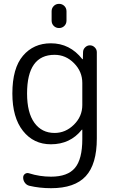

<svg xmlns="http://www.w3.org/2000/svg" viewBox="-20 -780 602 1008"><path d="M452.1 -542Q466.8 -542 477.5 -531.2Q488.3 -520.5 488.3 -505.9V-52.7Q488.3 82 430.2 145Q372.1 208 248 208Q187.5 208 133.8 195.3Q119.1 191.4 110.4 179.2Q101.6 167 101.6 152.3Q101.6 139.6 111.3 132.8Q121.1 126 132.8 129.9Q188.5 147.5 248 147.5Q335 147.5 373.5 101.6Q412.1 55.7 412.1 -49.8V-98.6Q412.1 -99.6 411.1 -99.6Q410.2 -99.6 409.2 -98.6Q348.6 -22.5 247.1 -22.5Q156.2 -22.5 100.6 -92.8Q44.9 -163.1 44.9 -289.1Q44.9 -421.9 100.6 -487.3Q156.2 -552.7 247.1 -552.7Q346.7 -552.7 412.1 -469.7Q413.1 -468.8 414.1 -468.8Q415 -468.8 415 -469.7L416 -505.9Q416 -520.5 426.8 -531.2Q437.5 -542 452.1 -542ZM251 -671.9V-720.7Q251 -737.3 262.2 -748.5Q273.4 -759.8 290 -759.8Q306.6 -759.8 317.9 -748.5Q329.1 -737.3 329.1 -720.7V-671.9Q329.1 -655.3 317.9 -644Q306.6 -632.8 290 -632.8Q273.4 -632.8 262.2 -644Q251 -655.3 251 -671.9ZM122.1 -289.1Q122.1 -188.5 160.6 -135.3Q199.2 -82 266.6 -82Q324.2 -82 368.2 -125.5Q412.1 -168.9 412.1 -228.5V-344.7Q412.1 -404.3 368.7 -448.2Q325.2 -492.2 266.6 -492.2Q122.1 -492.2 122.1 -289.1Z"/></svg>

Font: Gen Jyuu Gothic Normal
Style: Regular
Weight: 300
Designer: [Source Han Sans]
Ryoko NISHIZUKA  (kana & ideographs); Paul D. Hunt (Latin, Greek & Cyrillic); Wenlong ZHANG  (bopomofo
Version: Version 1.002.20150607